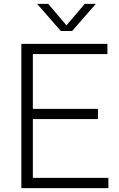

<svg xmlns="http://www.w3.org/2000/svg" viewBox="-20 -965 612 985"><path d="M89.5 0V-740H531V-687.5H148.5V-52.5H536V0ZM128.5 -354V-406.5H482.5V-354ZM292 -806 170.5 -945H227.5L328.5 -826H313.5L414.5 -945H471.5L350 -806Z"/></svg>

Font: Encode Sans Condensed Thin Light
Style: Regular
Weight: 300
Version: Version 3.002